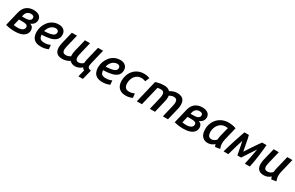

<svg xmlns="http://www.w3.org/2000/svg" viewBox="215 -2056 5728 3724"><g transform="rotate(30 3078.5 -194.0)"><path d="M212 11Q178 11 144.5 8Q111 5 77.5 -1Q44 -7 12 -16L87 -330Q113 -439 178.5 -487Q244 -535 333 -535Q416 -535 461 -500Q506 -465 506 -406Q506 -373 493 -346Q480 -319 457.5 -300.5Q435 -282 405 -271Q444 -258 463.5 -230Q483 -202 483 -161Q483 -131 470.5 -101Q458 -71 427.5 -45.5Q397 -20 344.5 -4.5Q292 11 212 11ZM228 -80Q264 -80 297 -88Q330 -96 351.5 -116Q373 -136 373 -172Q373 -192 363.5 -203.5Q354 -215 337 -221Q320 -227 298.5 -229Q277 -231 252 -231H176L141 -88Q156 -85 179 -82.5Q202 -80 228 -80ZM196 -312H265Q295 -312 319.5 -316.5Q344 -321 361 -330.5Q378 -340 387.5 -355Q397 -370 397 -391Q397 -418 377 -431Q357 -444 328 -444Q280 -444 248 -419.5Q216 -395 204 -348Z M803 13Q725 13 678 -14.5Q631 -42 610.5 -89Q590 -136 590 -194Q590 -259 611.5 -319.5Q633 -380 673 -429Q713 -478 770 -506.5Q827 -535 898 -535Q968 -535 1011.5 -497.5Q1055 -460 1055 -394Q1055 -320 1010 -277Q965 -234 885.5 -216Q806 -198 703 -195Q703 -193 703 -191Q703 -189 703 -187Q707 -153 718.5 -130Q730 -107 756 -96Q782 -85 825 -85Q858 -85 892.5 -92Q927 -99 957 -114L966 -21Q935 -6 892.5 3.5Q850 13 803 13ZM710 -280Q806 -283 857.5 -297Q909 -311 928.5 -333Q948 -355 948 -381Q948 -411 930 -426.5Q912 -442 881 -442Q839 -442 804 -420.5Q769 -399 744.5 -362.5Q720 -326 710 -280Z M1725 147 1764 -9Q1747 -15 1735.5 -26Q1724 -37 1718 -49Q1702 -35 1679.5 -21Q1657 -7 1628.5 2.5Q1600 12 1563 12Q1528 12 1498.5 -0.5Q1469 -13 1445 -37Q1408 -14 1367.5 -1Q1327 12 1280 12Q1226 12 1189 -6Q1152 -24 1132.5 -61Q1113 -98 1113 -152Q1113 -174 1117 -199Q1121 -224 1126 -249L1192 -522H1307L1245 -265Q1240 -242 1234 -216Q1228 -190 1228 -166Q1228 -125 1248 -105.5Q1268 -86 1306 -86Q1334 -86 1361 -95.5Q1388 -105 1409 -118Q1407 -127 1406.5 -135.5Q1406 -144 1406 -152Q1406 -174 1409.5 -199Q1413 -224 1419 -249L1485 -522H1599L1538 -265Q1532 -242 1526.5 -216Q1521 -190 1521 -166Q1521 -133 1536 -110Q1551 -87 1591 -87Q1617 -87 1643.5 -98.5Q1670 -110 1693 -133Q1692 -142 1695 -163.5Q1698 -185 1702.5 -208.5Q1707 -232 1711 -246L1778 -522H1892L1818 -216Q1814 -198 1809 -174.5Q1804 -151 1804 -134Q1804 -107 1820.5 -91Q1837 -75 1880 -70L1825 147Z M2180 13Q2102 13 2055 -14.5Q2008 -42 1987.5 -89Q1967 -136 1967 -194Q1967 -259 1988.5 -319.5Q2010 -380 2050 -429Q2090 -478 2147 -506.5Q2204 -535 2275 -535Q2345 -535 2388.5 -497.5Q2432 -460 2432 -394Q2432 -320 2387 -277Q2342 -234 2262.5 -216Q2183 -198 2080 -195Q2080 -193 2080 -191Q2080 -189 2080 -187Q2084 -153 2095.5 -130Q2107 -107 2133 -96Q2159 -85 2202 -85Q2235 -85 2269.5 -92Q2304 -99 2334 -114L2343 -21Q2312 -6 2269.5 3.5Q2227 13 2180 13ZM2087 -280Q2183 -283 2234.5 -297Q2286 -311 2305.5 -333Q2325 -355 2325 -381Q2325 -411 2307 -426.5Q2289 -442 2258 -442Q2216 -442 2181 -420.5Q2146 -399 2121.5 -362.5Q2097 -326 2087 -280Z M2702 13Q2629 13 2582.5 -15Q2536 -43 2514 -91Q2492 -139 2492 -199Q2492 -267 2513.5 -327.5Q2535 -388 2576 -435Q2617 -482 2675.5 -508.5Q2734 -535 2807 -535Q2845 -535 2876.5 -528.5Q2908 -522 2935 -510L2894 -418Q2873 -426 2851 -431.5Q2829 -437 2802 -437Q2758 -437 2722.5 -420Q2687 -403 2662 -372Q2637 -341 2623.5 -300Q2610 -259 2610 -211Q2610 -154 2635.5 -120Q2661 -86 2723 -86Q2758 -86 2790 -95Q2822 -104 2840 -113L2849 -19Q2825 -7 2788 3Q2751 13 2702 13Z M2948 0 3068 -501Q3090 -508 3117 -515.5Q3144 -523 3178.5 -528Q3213 -533 3255 -533Q3299 -533 3332.5 -521.5Q3366 -510 3390 -484Q3433 -508 3470.5 -520.5Q3508 -533 3552 -533Q3608 -533 3646 -514.5Q3684 -496 3704 -458.5Q3724 -421 3724 -364Q3724 -343 3721 -319.5Q3718 -296 3712 -273L3646 0H3532L3593 -258Q3598 -280 3603 -304.5Q3608 -329 3608 -351Q3608 -394 3588 -414.5Q3568 -435 3527 -435Q3506 -435 3481.5 -427.5Q3457 -420 3428 -403Q3431 -393 3431.5 -383.5Q3432 -374 3432 -364Q3432 -343 3429 -319.5Q3426 -296 3420 -273L3355 0H3240L3301 -258Q3306 -280 3311 -304.5Q3316 -329 3316 -351Q3316 -394 3296 -414.5Q3276 -435 3236 -435Q3217 -435 3199.5 -432.5Q3182 -430 3165 -426L3062 0Z M3988 11Q3954 11 3920.5 8Q3887 5 3853.5 -1Q3820 -7 3788 -16L3863 -330Q3889 -439 3954.5 -487Q4020 -535 4109 -535Q4192 -535 4237 -500Q4282 -465 4282 -406Q4282 -373 4269 -346Q4256 -319 4233.5 -300.5Q4211 -282 4181 -271Q4220 -258 4239.5 -230Q4259 -202 4259 -161Q4259 -131 4246.5 -101Q4234 -71 4203.5 -45.5Q4173 -20 4120.5 -4.5Q4068 11 3988 11ZM4004 -80Q4040 -80 4073 -88Q4106 -96 4127.5 -116Q4149 -136 4149 -172Q4149 -192 4139.5 -203.5Q4130 -215 4113 -221Q4096 -227 4074.5 -229Q4053 -231 4028 -231H3952L3917 -88Q3932 -85 3955 -82.5Q3978 -80 4004 -80ZM3972 -312H4041Q4071 -312 4095.5 -316.5Q4120 -321 4137 -330.5Q4154 -340 4163.5 -355Q4173 -370 4173 -391Q4173 -418 4153 -431Q4133 -444 4104 -444Q4056 -444 4024 -419.5Q3992 -395 3980 -348Z M4542 14Q4485 14 4445.5 -12Q4406 -38 4386 -84.5Q4366 -131 4366 -193Q4366 -267 4391 -329.5Q4416 -392 4460.5 -437.5Q4505 -483 4566 -508.5Q4627 -534 4698 -534Q4715 -534 4743.5 -532Q4772 -530 4805 -523.5Q4838 -517 4868 -503L4799 -215Q4790 -178 4788 -142.5Q4786 -107 4792 -73.5Q4798 -40 4811 -8L4705 8Q4699 -4 4694.5 -17Q4690 -30 4686 -45Q4655 -17 4619 -1.5Q4583 14 4542 14ZM4566 -85Q4596 -85 4622 -98Q4648 -111 4673 -138Q4675 -164 4680.5 -194.5Q4686 -225 4692 -251L4737 -431Q4722 -434 4709.5 -435.5Q4697 -437 4682 -437Q4637 -437 4600 -418Q4563 -399 4536 -365.5Q4509 -332 4494.5 -291Q4480 -250 4480 -205Q4480 -164 4490 -137.5Q4500 -111 4519 -98Q4538 -85 4566 -85Z M4891 0Q4907 -59 4927 -126Q4947 -193 4969.5 -262.5Q4992 -332 5014.5 -398.5Q5037 -465 5057 -522H5157Q5167 -484 5175 -445.5Q5183 -407 5190.5 -366Q5198 -325 5207 -281Q5216 -237 5225 -186Q5262 -244 5295.5 -294Q5329 -344 5357.5 -386Q5386 -428 5410 -462.5Q5434 -497 5453 -522H5552Q5547 -467 5540.5 -403Q5534 -339 5525 -270.5Q5516 -202 5504.5 -133Q5493 -64 5479 0H5367Q5376 -41 5385 -84Q5394 -127 5403 -172.5Q5412 -218 5420.5 -264.5Q5429 -311 5437 -357Q5410 -317 5386 -281Q5362 -245 5339.5 -211Q5317 -177 5294 -141Q5271 -105 5245 -66H5162Q5152 -117 5143 -165Q5134 -213 5124.5 -261Q5115 -309 5104 -359Q5084 -298 5065 -235.5Q5046 -173 5029.5 -113Q5013 -53 4998 0Z M5795 12Q5735 12 5699.5 -9.5Q5664 -31 5648.5 -68.5Q5633 -106 5633.5 -153Q5634 -200 5646 -249L5712 -522H5827L5765 -263Q5757 -231 5751.5 -200Q5746 -169 5749 -143Q5752 -117 5768 -101.5Q5784 -86 5820 -86Q5853 -86 5879.5 -98.5Q5906 -111 5932 -138Q5933 -156 5935.5 -175.5Q5938 -195 5942.5 -214.5Q5947 -234 5951 -251L6017 -522H6131L6057 -215Q6048 -178 6046 -142.5Q6044 -107 6050.5 -73.5Q6057 -40 6069 -8L5964 8Q5958 -4 5953 -17.5Q5948 -31 5944 -46Q5913 -18 5876.5 -3Q5840 12 5795 12Z"/></g></svg>

Font: Ubuntu Sans SemiBold
Style: Italic
Weight: 600
Italic angle: -13.5°
Designer: Dalton Maag Ltd
Foundry: Dalton Maag Ltd
Version: Version 1.006